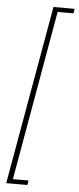

<svg xmlns="http://www.w3.org/2000/svg" viewBox="-62 -772 412 1005"><g transform="rotate(5 144.0 -270.0)"><path d="M11 200 177 -740H288L284 -716H201L44 176H126L122 200Z"/></g></svg>

Font: Livvic Thin
Style: Italic
Weight: 250
Italic angle: -10°
Designer: Jacques Le Bailly, Baron von Fonthausen
Version: Version 1.001; ttfautohint (v1.8.2)